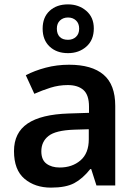

<svg xmlns="http://www.w3.org/2000/svg" viewBox="-20 -848 625 878"><path d="M296 -552Q400 -552 453.5 -506.5Q507 -461 507 -364V0H421L397 -75H393Q358 -31 319.5 -10.5Q281 10 213 10Q140 10 92 -30.5Q44 -71 44 -157Q44 -241 106 -283Q168 -325 294 -329L387 -332V-360Q387 -414 361.5 -436.5Q336 -459 290 -459Q249 -459 211 -447Q173 -435 137 -419L98 -504Q138 -525 189 -538.5Q240 -552 296 -552ZM319 -255Q234 -252 201.5 -226Q169 -200 169 -156Q169 -117 192.5 -99.5Q216 -82 253 -82Q310 -82 348 -114.5Q386 -147 386 -211V-257ZM291 -605Q239 -605 207 -635Q175 -665 175 -717Q175 -769 207 -798.5Q239 -828 291 -828Q340 -828 374.5 -798.5Q409 -769 409 -718Q409 -665 375 -635Q341 -605 291 -605ZM291 -666Q313 -666 327.5 -679.5Q342 -693 342 -717Q342 -741 327.5 -754.5Q313 -768 291 -768Q269 -768 254.5 -754.5Q240 -741 240 -717Q240 -693 253 -679.5Q266 -666 291 -666Z"/></svg>

Font: Noto Sans Sundanese SemiBold
Style: Regular
Weight: 600
Version: Version 2.003